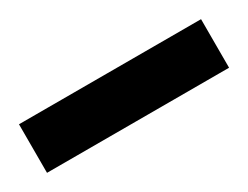

<svg xmlns="http://www.w3.org/2000/svg" viewBox="-27 -87 354 274"><g transform="rotate(-30 150.0 50.0)"><path d="M0 10H300V90H0Z"/></g></svg>

Font: Booming Bebas 2
Style: Regular
Weight: 400
Designer: Ryoichi Tsunekawa
Foundry: Ryoichi Tsunekawa
Version: Version 2.000